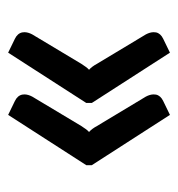

<svg xmlns="http://www.w3.org/2000/svg" viewBox="-2 -508 447 483"><g transform="rotate(90 221.5 -266.5)"><path d="M239 -274V-260L112.5 -63.5L77.5 -80.5Q64 -87 61.5 -99Q61 -102 61 -104.5Q61 -113.5 66.5 -124L140.5 -247.5Q144.5 -253.5 148 -258.5Q151.5 -263.5 155.5 -267Q147.5 -274 140.5 -287L66.5 -410Q61 -420.5 61 -429.5Q61 -432.5 61.5 -435.5Q64 -447 77.5 -453.5L112.5 -470.5ZM395.5 -274V-260L269 -63.5L234 -80.5Q220.5 -87 218 -99Q217.5 -102 217.5 -104.5Q217.5 -113.5 223 -124L297 -247.5Q301 -253.5 304.5 -258.5Q308 -263.5 312 -267Q304 -274 297 -287L223 -410Q217.5 -420.5 217.5 -429.5Q217.5 -432.5 218 -435.5Q220.5 -447 234 -453.5L269 -470.5Z"/></g></svg>

Font: Lato
Style: Regular
Weight: 600
Designer: Lukasz Dziedzic
Foundry: tyPoland Lukasz Dziedzic
Version: Version 2.006; 2014-01-15; ttfautohint (v1.4.1)